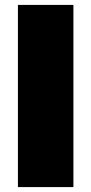

<svg xmlns="http://www.w3.org/2000/svg" viewBox="-20 -762 372 782"><path d="M53 -742H279V0H53Z"/></svg>

Font: CMG Sans Black
Style: Regular
Weight: 900
Designer: Julieta Ulanovsky
Foundry: Julieta Ulanovsky
Version: Version 7.200